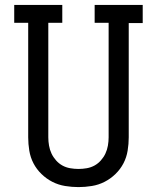

<svg xmlns="http://www.w3.org/2000/svg" viewBox="-20 -755 640 783"><path d="M300 8Q273 8 245.5 3.5Q218 -1 193.5 -13.5Q169 -26 149 -45.5Q129 -65 116.5 -89Q104 -113 99.5 -140.5Q95 -168 95 -195V-662H38V-735H234V-662H177V-195Q177 -178 180 -161Q183 -144 190 -129Q197 -114 208.5 -101Q220 -88 234.5 -80Q249 -72 266 -69Q283 -66 300 -66Q317 -66 334 -69Q351 -72 365.5 -80Q380 -88 391.5 -101Q403 -114 410 -129Q417 -144 420 -161Q423 -178 423 -195V-662H366V-735H562V-661H505V-195Q505 -168 500.5 -140.5Q496 -113 483.5 -89Q471 -65 451 -45.5Q431 -26 406.5 -13.5Q382 -1 354.5 3.5Q327 8 300 8Z"/></svg>

Font: Iosevka Curly Slab Extended
Style: Regular
Weight: 400
Width: 7
Monospace: yes
Designer: Belleve Invis
Foundry: Belleve Invis
Version: Version 11.1.0; ttfautohint (v1.8.3)